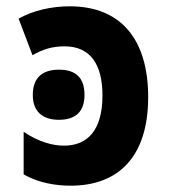

<svg xmlns="http://www.w3.org/2000/svg" viewBox="-20 -579 540 609"><path d="M204 10C355 10 450 -81 450 -271C450 -450 367 -559 201 -559C144 -559 86 -546 39 -520L83 -404C117 -423 146 -432 185 -432C265 -432 305 -377 305 -276C305 -164 256 -117 183 -117C147 -117 102 -129 55 -161V-26C103 2 160 10 204 10ZM167 -199C223 -199 248 -228 248 -278C248 -331 222 -358 167 -358C113 -358 84 -331 84 -278C84 -226 114 -199 167 -199Z"/></svg>

Font: Noto Sans Mono ExtraCondensed ExtraBold
Style: Regular
Weight: 800
Width: 2
Designer: Monotype Design Team
Foundry: Monotype Imaging Inc.
Version: Version 2.014